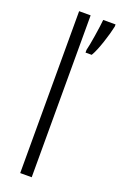

<svg xmlns="http://www.w3.org/2000/svg" viewBox="-148 -804 536 847"><g transform="rotate(20 119.5 -380.0)"><path d="M122 0V-760H68V0ZM239 -750V-760H181C179 -731 163 -630 157 -611V-598H186C206 -630 231 -711 239 -750Z"/></g></svg>

Font: Noto Sans Myanmar UI ExtraCondensed Light
Style: Regular
Weight: 300
Width: 2
Designer: Monotype Design Team
Foundry: Monotype Imaging Inc.
Version: Version 2.103